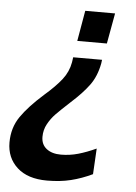

<svg xmlns="http://www.w3.org/2000/svg" viewBox="-52 -540 565 795"><g transform="rotate(5 230.5 -143.0)"><path d="M371 -373H248L270 -500H394ZM355 -289Q345 -235 317.5 -197.5Q290 -160 242 -117Q203 -81 184.5 -62Q166 -43 152.5 -18.5Q139 6 139 35Q139 67 161.5 84.5Q184 102 221 102Q258 102 293 92Q328 82 367 64L361 171Q317 192 272.5 203Q228 214 173 214Q93 214 49 174Q5 134 5 70Q5 9 37 -37.5Q69 -84 131 -139Q176 -178 201.5 -210.5Q227 -243 234 -283L237 -304H357Z"/></g></svg>

Font: Cabin SemiBold
Style: Italic
Weight: 600
Italic angle: -7°
Designer: Pablo Impallari
Foundry: Pablo Impallari. http://www.impallari.com Igino Marini. http://www.ikern.com
Version: Version 2.200